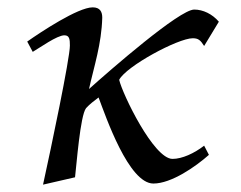

<svg xmlns="http://www.w3.org/2000/svg" viewBox="-20 -484 654 522"><path d="M54 -371 69 -343C88 -354 135 -388 155 -388C169 -388 170 -377 170 -360C170 -325 119 -82 97 18L184 -2C188 -34 198 -170 214 -190C224 -201 236 -210 248 -219C268 -166 330 15 397 15C446 15 512 -31 548 -63L535 -88C508 -67 475 -52 449 -52C398 -52 313 -228 304 -267C323 -304 464 -380 504 -380C519 -380 525 -375 535 -359L575 -425C557 -446 532 -458 508 -458C468 -458 280 -294 222 -242C236 -305 256 -364 258 -436C258 -452 252 -464 232 -464C192 -464 91 -397 54 -371Z"/></svg>

Font: KpRoman
Style: SemiboldItalic
Weight: 600
Italic angle: -11°
Version: Version 0.66